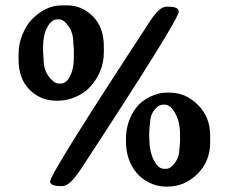

<svg xmlns="http://www.w3.org/2000/svg" viewBox="-20 -691 852 716"><path d="M200.7 -618.7H192.9Q172.4 -618.7 156.5 -589.8Q140.6 -561 140.6 -514.2V-496.1L141.1 -492.7L141.6 -482.4L142.6 -469.2Q142.6 -430.7 162.4 -405Q182.1 -379.4 198.7 -379.4H206.5Q227.5 -379.4 241.5 -407.5Q255.4 -435.5 255.4 -474.1V-508.8L254.4 -519L253.4 -531.7Q253.4 -567.9 235.6 -593.3Q217.8 -618.7 200.7 -618.7ZM536.6 -178.7Q536.6 -127.4 553.2 -94.5Q569.8 -61.5 591.3 -61.5H599.1Q616.7 -61.5 633.1 -85Q649.4 -108.4 649.4 -139.6Q650.4 -145.5 650.4 -148.9L651.4 -162.1V-190.4Q651.4 -236.3 633.3 -268.6Q615.2 -300.8 593.8 -300.8H588.4L585.9 -300.3Q570.8 -300.3 555.2 -280.3Q539.6 -260.3 539.6 -230.5Q537.6 -218.8 537.6 -215.3L536.6 -196.3ZM209.5 -670.9H231.4Q285.6 -670.9 326.4 -630.1Q367.2 -589.4 367.2 -518.1V-495.6Q367.2 -421.4 313 -363.8Q294.9 -344.2 262.7 -329.8Q230.5 -315.4 195.8 -315.4H190.4Q131.3 -315.4 90.3 -356.4Q49.3 -397.5 49.3 -468.8V-491.2Q49.3 -528.8 64.5 -564.2Q79.6 -599.6 99.6 -619.6Q150.9 -670.9 209.5 -670.9ZM213.9 2.9H205.6Q167 2.9 167 -14.6Q167 -43.5 541 -614.3Q574.7 -666 600.6 -666H608.9Q646.5 -666 646.5 -647.5Q646.5 -617.2 282.7 -62Q240.2 2.9 213.9 2.9ZM601.1 -345.7H611.8Q672.4 -345.7 718 -300Q763.7 -254.4 763.7 -186.5V-158.7Q763.7 -89.8 716.3 -42.5Q668.9 4.9 604 4.9H598.1Q567.4 4.9 537.8 -9.3Q508.3 -23.4 488.8 -46.9Q449.7 -94.2 449.7 -165.5V-170.9Q449.7 -239.7 488.3 -290Q507.3 -314.9 539.6 -330.3Q571.8 -345.7 601.1 -345.7Z"/></svg>

Font: Averia Serif Libre
Style: Bold
Weight: 700
Version: Version 1.002